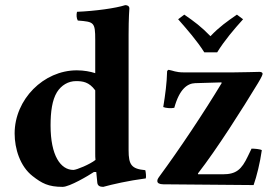

<svg xmlns="http://www.w3.org/2000/svg" viewBox="-20 -718 1068 748"><path d="M355 -48C357 -24 359 -7 359 -7C360 5 368 10 382 10C419 0 479 -14 548 -23C550 -29 548 -49 546 -55C492 -60 481 -76 481 -133V-583C481 -648 484 -685 484 -685C484 -694 477 -698 468 -698C431 -686 351 -675 280 -672C277 -660 278 -647 283 -638C346 -633 351 -632 351 -563V-433C332 -439 308 -444 279 -444C150 -444 37 -331 37 -198C37 -139 58 -70 107 -32C143 -4 168 10 224 10C251 10 325 -34 346 -48ZM637 -446C635 -446 631 -442 631 -440C630 -395 624 -350 616 -301C625 -297 647 -295 659 -298C679 -371 710 -393 740 -394L842 -397L844 -395C776 -282 678 -135 602 -32C593 -20 593 -17 593 -12C593 -5 601 0 616 0L968 3C980 -31 993 -83 1000 -133C994 -137 972 -139 960 -139L946 -110C921 -57 900 -39 848 -39H752L751 -42C825 -137 925 -295 985 -394C1000 -419 1003 -427 1003 -431C1003 -435 998 -438 991 -438C986 -438 918 -436 889 -436H696C664 -436 655 -443 637 -446ZM352 -95C331 -78 278 -56 266 -56C216 -56 177 -112 177 -229C177 -282 183 -328 202 -359C219 -386 246 -402 276 -402C302 -402 327 -399 351 -366V-120C351 -112 351 -103 352 -95ZM826 -514C855 -561 891 -603 927 -643L903 -661C864 -634 834 -613 800 -577C763 -615 737 -634 698 -661L674 -643C709 -603 747 -560 776 -514Z"/></svg>

Font: Libertinus Serif
Style: Bold
Weight: 700
Designer: Philipp H. Poll, Khaled Hosny
Foundry: Caleb Maclennan
Version: Version 7.050;RELEASE